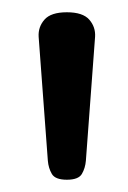

<svg xmlns="http://www.w3.org/2000/svg" viewBox="-20 -943 209 313"><path d="M89 -650Q70 -650 64.5 -659.5Q59 -669 58 -681L43 -883Q42 -899 52.5 -911Q63 -923 89 -923Q115 -923 125.5 -911Q136 -899 135 -883L120 -681Q119 -669 113.5 -659.5Q108 -650 89 -650Z"/></svg>

Font: Playwrite HR Lijeva
Style: Regular
Weight: 400
Designer: Veronika Burian, José Scaglione
Foundry: TypeTogether
Version: Version 1.002